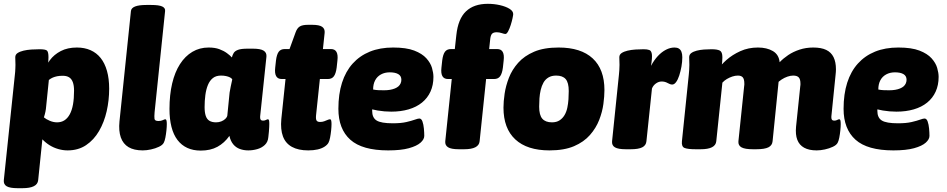

<svg xmlns="http://www.w3.org/2000/svg" viewBox="-22 -780 4960 1006"><path d="M70 206Q30 206 13 196Q-4 186 -2 164L56 -389Q57 -395 57.5 -404Q58 -413 58.5 -423Q59 -433 59 -440Q59 -450 58.5 -459.5Q58 -469 58 -480Q58 -494 70 -502Q82 -510 101 -514.5Q120 -519 142 -520.5Q164 -522 185 -522Q216 -522 224 -515Q232 -508 232 -480Q232 -456 228 -432.5Q224 -409 217 -397L208 -403Q218 -436 239.5 -465Q261 -494 296.5 -512.5Q332 -531 381 -531Q421 -531 452.5 -517Q484 -503 505.5 -476Q527 -449 538.5 -408.5Q550 -368 550 -315Q550 -255 537 -197.5Q524 -140 497 -93.5Q470 -47 429 -19.5Q388 8 332 8Q308 8 283.5 1Q259 -6 238 -19Q217 -32 200 -50L178 164Q174 206 96 206ZM277 -139Q299 -139 315.5 -149.5Q332 -160 343.5 -181Q355 -202 360.5 -233Q366 -264 366 -305Q366 -332 359.5 -349.5Q353 -367 340 -375Q327 -383 307 -383Q290 -383 277.5 -380.5Q265 -378 254.5 -373.5Q244 -369 234 -361L220 -224Q219 -209 216 -194.5Q213 -180 208 -165Q220 -155 239 -147Q258 -139 277 -139Z M726 8Q680 8 651.5 -9Q623 -26 611 -60Q599 -94 604 -144L664 -722Q667 -754 745 -754H770Q811 -754 828 -746Q845 -738 843 -722L788 -192Q786 -169 787.5 -157.5Q789 -146 808 -146Q822 -146 831 -150.5Q840 -155 844 -155Q849 -155 850.5 -148Q852 -141 852 -130Q852 -116 850 -96.5Q848 -77 844.5 -59Q841 -41 836 -32Q830 -20 811 -11Q792 -2 769 3Q746 8 726 8Z M1030 9Q990 9 959.5 -5Q929 -19 908 -46.5Q887 -74 876.5 -115Q866 -156 866 -209Q866 -283 880 -342.5Q894 -402 921 -444Q948 -486 986 -508.5Q1024 -531 1071 -531Q1104 -531 1127 -522.5Q1150 -514 1166.5 -502Q1183 -490 1193 -479Q1196 -492 1202.5 -502.5Q1209 -513 1225.5 -519Q1242 -525 1275 -525H1303Q1343 -525 1359.5 -514.5Q1376 -504 1374 -483L1341 -170Q1340 -159 1343.5 -153.5Q1347 -148 1357 -148Q1365 -148 1371.5 -151.5Q1378 -155 1382 -155Q1386 -155 1387.5 -149.5Q1389 -144 1389 -131Q1389 -124 1388.5 -114Q1388 -104 1387 -91Q1386 -78 1384 -62Q1382 -36 1365.5 -20.5Q1349 -5 1325.5 1.5Q1302 8 1279 8Q1255 8 1234.5 0.5Q1214 -7 1200 -24Q1186 -41 1180 -68Q1154 -31 1117.5 -11Q1081 9 1030 9ZM1110 -139Q1125 -139 1137.5 -144Q1150 -149 1158.5 -157Q1167 -165 1169 -174L1181 -295Q1183 -309 1187 -327Q1191 -345 1195 -364Q1192 -370 1183 -374.5Q1174 -379 1162 -381.5Q1150 -384 1136 -384Q1110 -384 1093.5 -371Q1077 -358 1067.5 -335Q1058 -312 1054 -282Q1050 -252 1050 -219Q1050 -191 1056 -173Q1062 -155 1075.5 -147Q1089 -139 1110 -139Z M1593 8Q1541 8 1507.5 -10.5Q1474 -29 1460.5 -65.5Q1447 -102 1452 -156L1474 -366H1454Q1413 -366 1420 -426L1424 -463Q1428 -495 1438.5 -509Q1449 -523 1470 -523H1495L1527 -611Q1535 -633 1549 -641.5Q1563 -650 1592 -650H1614Q1651 -650 1666 -639.5Q1681 -629 1679 -608L1670 -523H1712Q1753 -523 1746 -463L1742 -426Q1738 -395 1727.5 -380.5Q1717 -366 1696 -366H1654L1634 -176Q1632 -155 1637 -148Q1642 -141 1655 -141Q1667 -141 1676.5 -144.5Q1686 -148 1694 -151.5Q1702 -155 1707 -155Q1712 -155 1713.5 -148Q1715 -141 1715 -130Q1715 -116 1713 -96.5Q1711 -77 1707.5 -59Q1704 -41 1699 -32Q1693 -21 1678.5 -11.5Q1664 -2 1642.5 3Q1621 8 1593 8Z M2012 8Q1876 8 1813.5 -48Q1751 -104 1751 -210Q1751 -287 1770 -346.5Q1789 -406 1826 -447Q1863 -488 1916 -509.5Q1969 -531 2038 -531Q2107 -531 2148.5 -515Q2190 -499 2212 -474.5Q2234 -450 2241.5 -424Q2249 -398 2249 -377Q2249 -334 2233.5 -300Q2218 -266 2189 -242.5Q2160 -219 2119 -207Q2078 -195 2028 -195Q1992 -195 1956.5 -201Q1921 -207 1889 -218L1931 -266Q1929 -250 1928.5 -233Q1928 -216 1928 -199Q1928 -163 1951.5 -148.5Q1975 -134 2036 -134Q2079 -134 2107 -140.5Q2135 -147 2151.5 -153Q2168 -159 2175 -159Q2186 -159 2191.5 -143.5Q2197 -128 2199 -106.5Q2201 -85 2201 -68Q2201 -50 2181.5 -32.5Q2162 -15 2120.5 -3.5Q2079 8 2012 8ZM1991 -307Q2008 -307 2022 -309.5Q2036 -312 2047 -316.5Q2058 -321 2065.5 -327.5Q2073 -334 2077 -343Q2081 -352 2081 -362Q2081 -382 2065 -391.5Q2049 -401 2020 -401Q1994 -401 1974 -390Q1954 -379 1943.5 -359Q1933 -339 1933 -311Q1947 -308 1962 -307.5Q1977 -307 1991 -307Z M2382 2Q2342 2 2325.5 -8.5Q2309 -19 2311 -40L2345 -366H2325Q2284 -366 2291 -426L2295 -463Q2299 -495 2309.5 -509Q2320 -523 2341 -523H2361L2369 -596Q2378 -681 2419.5 -720.5Q2461 -760 2534 -760Q2567 -760 2597.5 -753Q2628 -746 2647.5 -734Q2667 -722 2667 -706Q2667 -701 2663.5 -684.5Q2660 -668 2654 -649Q2648 -630 2640.5 -616Q2633 -602 2626 -602Q2620 -602 2607 -606.5Q2594 -611 2580 -611Q2563 -611 2555.5 -602.5Q2548 -594 2546 -570L2541 -523H2583Q2624 -523 2617 -463L2613 -426Q2609 -395 2598.5 -380.5Q2588 -366 2567 -366H2525L2491 -40Q2487 2 2410 2Z M2857 8Q2740 8 2678 -49.5Q2616 -107 2616 -216Q2616 -248 2622 -289Q2628 -330 2644.5 -372.5Q2661 -415 2693 -451Q2725 -487 2776.5 -509Q2828 -531 2905 -531Q3022 -531 3083.5 -474Q3145 -417 3145 -308Q3145 -276 3139.5 -235Q3134 -194 3117.5 -151.5Q3101 -109 3069 -72.5Q3037 -36 2985.5 -14Q2934 8 2857 8ZM2870 -139Q2894 -139 2910 -149.5Q2926 -160 2936 -177Q2946 -194 2950.5 -215.5Q2955 -237 2956.5 -259.5Q2958 -282 2958 -303Q2958 -347 2942 -365.5Q2926 -384 2892 -384Q2868 -384 2851.5 -374Q2835 -364 2825.5 -347Q2816 -330 2811 -308.5Q2806 -287 2804.5 -264.5Q2803 -242 2803 -221Q2803 -177 2819.5 -158Q2836 -139 2870 -139Z M3257 2Q3217 2 3200 -8Q3183 -18 3185 -40L3221 -389Q3222 -397 3223 -413Q3224 -429 3224 -440Q3224 -450 3223.5 -459.5Q3223 -469 3223 -480Q3223 -494 3235 -502Q3247 -510 3266 -514.5Q3285 -519 3307 -520.5Q3329 -522 3350 -522Q3369 -522 3380 -518Q3391 -514 3393.5 -496Q3396 -478 3389 -435Q3405 -465 3425 -486.5Q3445 -508 3467.5 -519.5Q3490 -531 3512 -531Q3526 -531 3535 -525.5Q3544 -520 3548.5 -508.5Q3553 -497 3553 -480Q3553 -456 3548.5 -431Q3544 -406 3537 -384.5Q3530 -363 3520.5 -350Q3511 -337 3500 -337Q3490 -337 3476 -345Q3462 -353 3445 -353Q3429 -353 3414.5 -342.5Q3400 -332 3394 -316L3365 -40Q3363 -18 3343 -8Q3323 2 3283 2Z M4257 8Q4217 8 4191.5 -6Q4166 -20 4155.5 -47.5Q4145 -75 4149 -116L4171 -328Q4172 -332 4172 -335.5Q4172 -339 4172 -342Q4172 -365 4163 -374.5Q4154 -384 4134 -384Q4120 -384 4104 -378.5Q4088 -373 4073.5 -363.5Q4059 -354 4048 -342L4062 -396L4026 -40Q4024 -18 4004 -8Q3984 2 3940 2H3923Q3881 2 3863 -8Q3845 -18 3847 -40L3877 -328Q3878 -333 3878 -336Q3878 -339 3878 -342Q3878 -365 3870 -374.5Q3862 -384 3844 -384Q3830 -384 3815 -379Q3800 -374 3786.5 -366Q3773 -358 3763 -347L3731 -40Q3727 2 3649 2H3623Q3583 2 3565.5 -4.5Q3548 -11 3551 -40L3587 -389Q3588 -397 3589 -413Q3590 -429 3590 -440Q3590 -450 3589.5 -459.5Q3589 -469 3589 -480Q3589 -494 3600 -502Q3611 -510 3628.5 -514.5Q3646 -519 3666.5 -520.5Q3687 -522 3706 -522Q3736 -522 3749.5 -515Q3763 -508 3763 -480Q3763 -456 3759 -432.5Q3755 -409 3748 -397L3737 -413Q3753 -438 3784 -465.5Q3815 -493 3857 -512Q3899 -531 3949 -531Q3996 -531 4027.5 -512.5Q4059 -494 4063 -454Q4082 -474 4108 -491.5Q4134 -509 4167.5 -520Q4201 -531 4239 -531Q4281 -531 4307 -518.5Q4333 -506 4345.5 -480.5Q4358 -455 4358 -417Q4358 -411 4357.5 -403Q4357 -395 4356 -387L4334 -170Q4333 -159 4336.5 -153.5Q4340 -148 4350 -148Q4358 -148 4364.5 -151.5Q4371 -155 4375 -155Q4380 -155 4381.5 -149Q4383 -143 4383 -130Q4383 -116 4381 -96.5Q4379 -77 4375.5 -59Q4372 -41 4367 -32Q4361 -20 4342 -11Q4323 -2 4300 3Q4277 8 4257 8Z M4659 8Q4523 8 4460.5 -48Q4398 -104 4398 -210Q4398 -287 4417 -346.5Q4436 -406 4473 -447Q4510 -488 4563 -509.5Q4616 -531 4685 -531Q4754 -531 4795.5 -515Q4837 -499 4859 -474.5Q4881 -450 4888.5 -424Q4896 -398 4896 -377Q4896 -334 4880.5 -300Q4865 -266 4836 -242.5Q4807 -219 4766 -207Q4725 -195 4675 -195Q4639 -195 4603.5 -201Q4568 -207 4536 -218L4578 -266Q4576 -250 4575.5 -233Q4575 -216 4575 -199Q4575 -163 4598.5 -148.5Q4622 -134 4683 -134Q4726 -134 4754 -140.5Q4782 -147 4798.5 -153Q4815 -159 4822 -159Q4833 -159 4838.5 -143.5Q4844 -128 4846 -106.5Q4848 -85 4848 -68Q4848 -50 4828.5 -32.5Q4809 -15 4767.5 -3.5Q4726 8 4659 8ZM4638 -307Q4655 -307 4669 -309.5Q4683 -312 4694 -316.5Q4705 -321 4712.5 -327.5Q4720 -334 4724 -343Q4728 -352 4728 -362Q4728 -382 4712 -391.5Q4696 -401 4667 -401Q4641 -401 4621 -390Q4601 -379 4590.5 -359Q4580 -339 4580 -311Q4594 -308 4609 -307.5Q4624 -307 4638 -307Z"/></svg>

Font: Asap Black
Style: Italic
Weight: 900
Italic angle: -6°
Designer: Pablo Cosgaya
Foundry: Omnibus-Type
Version: Version 3.001